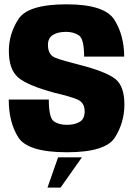

<svg xmlns="http://www.w3.org/2000/svg" viewBox="-20 -701 626 889"><path d="M199.9 167.6 249 27.4H359.3L260.5 167.6ZM290 4Q108 4 64.2 -65.8Q20.5 -135.5 20.5 -240H206Q206 -156 229 -139.5Q252 -123 289 -123Q326 -123 349 -136.8Q372 -150.5 372 -185.5Q372 -226.5 337.5 -240.8Q303 -255 233.5 -271Q106 -305.5 63.5 -342.8Q21 -380 21 -465.5Q21 -544.5 65.5 -612.8Q110 -681 288 -681Q465.5 -681 510.2 -608.5Q555 -536 555 -439H369.5Q369.5 -520.5 345.5 -537Q321.5 -553.5 286 -553.5Q248 -553.5 225 -539.2Q202 -525 202 -493Q202 -446 237.8 -432.8Q273.5 -419.5 344 -402Q472.5 -369 514.2 -335.2Q556 -301.5 556 -217Q556 -135 512.8 -65.5Q469.5 4 290 4Z"/></svg>

Font: Anybody ExtraBold
Style: Regular
Weight: 800
Designer: Tyler Finck
Foundry: Etcetera Type Company
Version: Version 1.010; ttfautohint (v1.8.3) -l 8 -r 50 -G 200 -x 14 